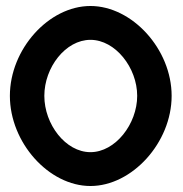

<svg xmlns="http://www.w3.org/2000/svg" viewBox="-20 -610 611 641"><path d="M13 -290C13 -134 143 11 282 11C421 11 553 -134 553 -290C553 -446 421 -590 282 -590C143 -590 13 -446 13 -290ZM128 -290C128 -385 199 -477 282 -477C365 -477 438 -384 438 -290C438 -196 365 -102 282 -102C199 -102 128 -195 128 -290Z"/></svg>

Font: Charger Sport
Style: BlkNrw
Weight: 900
Designer: Jasper
Foundry: Cannot Into Space Fonts
Version: Version 1.1